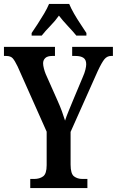

<svg xmlns="http://www.w3.org/2000/svg" viewBox="-21 -951 591 971"><path d="M132 0V-46H152Q179 -46 197 -59Q215 -72 215 -116V-285L68 -615Q54 -644 43.5 -656Q33 -668 10 -668H-1V-714H257V-668H243Q219 -668 208 -657.5Q197 -647 197 -631Q197 -620 201 -604.5Q205 -589 210 -577L270 -442Q283 -413 292 -388.5Q301 -364 308 -341Q315 -363 326.5 -390.5Q338 -418 351 -450L398 -562Q407 -582 411 -599Q415 -616 415 -626Q415 -649 401 -658.5Q387 -668 361 -668H344V-714H550V-668H541Q521 -668 507.5 -652Q494 -636 473 -591L336 -284V-119Q336 -72 353.5 -59Q371 -46 395 -46H421V0ZM139 -784Q152 -803 169 -829Q186 -855 202 -882Q218 -909 227 -931H329Q338 -909 353.5 -882Q369 -855 386.5 -829Q404 -803 416 -784V-771H365Q349 -791 322.5 -819Q296 -847 277 -872Q259 -846 233.5 -820Q208 -794 190 -771H139Z"/></svg>

Font: Noto Serif Devanagari ExtraCondensed SemiBold
Style: Regular
Weight: 600
Width: 2
Designer: Universal Thirst, Indian Type Foundry and the Monotype Design Team
Foundry: Monotype Imaging Inc.
Version: Version 2.004; ttfautohint (v1.8.4.7-5d5b)